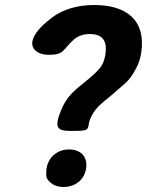

<svg xmlns="http://www.w3.org/2000/svg" viewBox="-20 -741 587 767"><path d="M356 -721C290 -721 232 -704 188 -671C61 -576 110 -522 174 -522C238 -522 228 -541 275 -583C291 -597 313 -605 338 -605C391 -605 409 -577 401 -523C400 -517 399 -511 397 -506C392 -491 394 -475 332 -424C309 -405 285 -387 266 -367C248 -348 235 -327 225 -303C194 -228 209 -218 266 -218C322 -218 329 -220 333 -236L336 -253C347 -290 369 -314 394 -335C411 -349 428 -362 444 -377C489 -415 500 -423 524 -469C534 -486 540 -506 544 -529C564 -659 487 -721 356 -721ZM324 -68C331 -115 303 -144 256 -144C210 -144 173 -114 166 -68C165 -63 165 -58 165 -53C165 -39 160 -27 189 -6C200 1 214 6 233 6C280 6 317 -22 324 -68Z"/></svg>

Font: Asimov Print
Style: AIt
Weight: 500
Designer: Google
Version: Version 2.000980: 2014